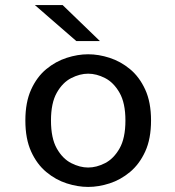

<svg xmlns="http://www.w3.org/2000/svg" viewBox="-20 -726 690 757"><path d="M327.5 11Q286.5 11 243 -3Q199.5 -17 162.5 -47.8Q125.5 -78.5 102.8 -128.5Q80 -178.5 80 -251Q80 -323 102.8 -373Q125.5 -423 162.5 -453.5Q199.5 -484 243 -498Q286.5 -512 327.5 -512Q369 -512 412.2 -498Q455.5 -484 492.5 -453.5Q529.5 -423 552.5 -373Q575.5 -323 575.5 -251Q575.5 -178.5 552.5 -128.5Q529.5 -78.5 492.5 -47.8Q455.5 -17 412.2 -3Q369 11 327.5 11ZM327.5 -65.5Q360.5 -65.5 394.2 -82.8Q428 -100 451.2 -140.5Q474.5 -181 474.5 -251Q474.5 -320 451.2 -360.5Q428 -401 394.2 -418.2Q360.5 -435.5 327.5 -435.5Q295 -435.5 261 -418.2Q227 -401 204 -360.5Q181 -320 181 -251Q181 -181 204 -140.5Q227 -100 261 -82.8Q295 -65.5 327.5 -65.5ZM281 -564 117.5 -706H227L374 -564Z"/></svg>

Font: Trispace
Style: Regular
Weight: 400
Designer: Tyler Finck
Foundry: Etcetera Type Company
Version: Version 1.210; ttfautohint (v1.8.3)